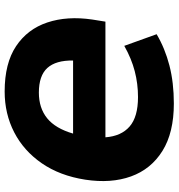

<svg xmlns="http://www.w3.org/2000/svg" viewBox="9 -765 767 825"><g transform="rotate(90 392.5 -352.5)"><path d="M373 11Q252 11 178.5 -38Q105 -87 76.5 -172.5Q48 -258 64 -366L73 -422H570Q565 -490 523.5 -526Q482 -562 397 -562Q340 -562 286 -548Q232 -534 177 -503L127 -642Q188 -678 261.5 -697Q335 -716 425 -716Q550 -716 628.5 -667Q707 -618 738 -532Q769 -446 752 -335Q735 -226 681.5 -148.5Q628 -71 548.5 -30Q469 11 373 11ZM378 -136Q444 -136 488 -171.5Q532 -207 554 -283H240Q239 -209 272 -172.5Q305 -136 378 -136Z"/></g></svg>

Font: Mulish Black
Style: Italic
Weight: 900
Italic angle: -9°
Designer: Vernon Adams
Foundry: Vernon Adams
Version: Version 3.603; ttfautohint (v1.8.3)